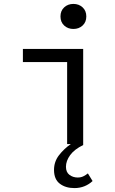

<svg xmlns="http://www.w3.org/2000/svg" viewBox="-20 -736 590 981"><path d="M323 0H342Q307 24 281.5 57Q256 90 256 132Q256 180 285.5 202.5Q315 225 360 225Q388 225 411.5 215.5Q435 206 453 189L429 150Q418 159 405.5 165Q393 171 377 171Q353 171 335 157.5Q317 144 317 116Q317 86 338.5 56.5Q360 27 405 5V-486H97V-419H323ZM289 -652Q289 -623 308 -605.5Q327 -588 355 -588Q383 -588 402 -605.5Q421 -623 421 -652Q421 -681 402 -698.5Q383 -716 355 -716Q327 -716 308 -698.5Q289 -681 289 -652Z"/></svg>

Font: Codetta
Style: Regular
Weight: 400
Italic angle: -11°
Designer: Ulrich Proeller
Foundry: PROSA GmbH
Version: Version 2.00;September 29, 2018;FontCreator 11.5.0.2427 64-b